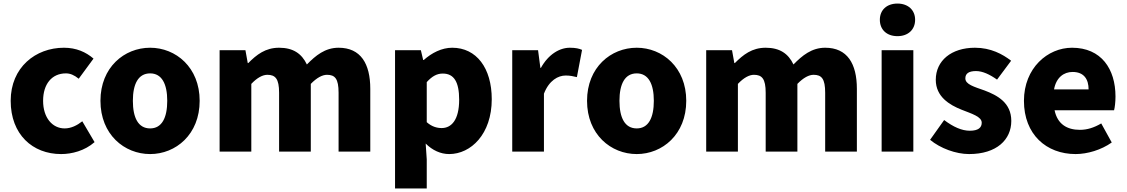

<svg xmlns="http://www.w3.org/2000/svg" viewBox="-20 -851 6325 1078"><path d="M323 14C383 14 455 -4 511 -53L442 -170C413 -147 379 -130 343 -130C274 -130 222 -190 222 -285C222 -379 271 -439 350 -439C374 -439 396 -430 422 -409L505 -522C462 -559 408 -583 339 -583C180 -583 40 -473 40 -285C40 -96 163 14 323 14Z M823 14C967 14 1101 -96 1101 -285C1101 -473 967 -583 823 -583C678 -583 544 -473 544 -285C544 -96 678 14 823 14ZM823 -130C756 -130 726 -190 726 -285C726 -379 756 -439 823 -439C889 -439 919 -379 919 -285C919 -190 889 -130 823 -130Z M1213 0H1391V-380C1424 -415 1455 -431 1481 -431C1526 -431 1547 -409 1547 -330V0H1725V-380C1759 -415 1790 -431 1816 -431C1861 -431 1881 -409 1881 -330V0H2059V-352C2059 -494 2005 -583 1881 -583C1805 -583 1752 -539 1703 -489C1674 -550 1626 -583 1547 -583C1470 -583 1421 -544 1374 -497H1371L1358 -569H1213Z M2198 207H2376V44L2370 -45C2408 -7 2454 14 2502 14C2624 14 2741 -98 2741 -294C2741 -469 2655 -583 2519 -583C2460 -583 2404 -554 2359 -514H2356L2343 -569H2198ZM2460 -132C2433 -132 2404 -140 2376 -165V-390C2406 -423 2433 -438 2466 -438C2529 -438 2558 -391 2558 -291C2558 -177 2514 -132 2460 -132Z M2856 0H3034V-325C3063 -400 3114 -427 3156 -427C3181 -427 3198 -423 3219 -418L3248 -571C3232 -578 3213 -583 3179 -583C3122 -583 3059 -546 3017 -470H3014L3001 -569H2856Z M3555 14C3699 14 3833 -96 3833 -285C3833 -473 3699 -583 3555 -583C3410 -583 3276 -473 3276 -285C3276 -96 3410 14 3555 14ZM3555 -130C3488 -130 3458 -190 3458 -285C3458 -379 3488 -439 3555 -439C3621 -439 3651 -379 3651 -285C3651 -190 3621 -130 3555 -130Z M3945 0H4123V-380C4156 -415 4187 -431 4213 -431C4258 -431 4279 -409 4279 -330V0H4457V-380C4491 -415 4522 -431 4548 -431C4593 -431 4613 -409 4613 -330V0H4791V-352C4791 -494 4737 -583 4613 -583C4537 -583 4484 -539 4435 -489C4406 -550 4358 -583 4279 -583C4202 -583 4153 -544 4106 -497H4103L4090 -569H3945Z M4930 0H5108V-569H4930ZM5019 -648C5078 -648 5118 -684 5118 -740C5118 -795 5078 -831 5019 -831C4959 -831 4920 -795 4920 -740C4920 -684 4959 -648 5019 -648Z M5421 14C5576 14 5658 -67 5658 -172C5658 -275 5579 -316 5508 -343C5449 -364 5400 -377 5400 -411C5400 -438 5419 -452 5460 -452C5497 -452 5537 -433 5578 -404L5657 -510C5609 -547 5543 -583 5454 -583C5321 -583 5234 -510 5234 -403C5234 -308 5311 -262 5379 -235C5437 -212 5492 -196 5492 -162C5492 -134 5472 -117 5425 -117C5380 -117 5333 -138 5281 -177L5202 -66C5260 -18 5347 14 5421 14Z M6019 14C6085 14 6163 -9 6222 -51L6163 -158C6122 -134 6084 -122 6043 -122C5971 -122 5917 -154 5901 -232H6235C6239 -246 6243 -277 6243 -309C6243 -464 6163 -583 5999 -583C5862 -583 5729 -469 5729 -285C5729 -96 5855 14 6019 14ZM5898 -349C5910 -416 5953 -447 6002 -447C6067 -447 6092 -405 6092 -349Z"/></svg>

Font: Noto Sans KR Black
Style: Regular
Weight: 900
Designer: Ryoko NISHIZUKA 西塚涼子 (kana, bopomofo & ideographs); Paul D. Hunt (Latin, Greek & Cyrillic); Sandoll Communications 산돌커뮤니
Foundry: Adobe
Version: Version 2.004;hotconv 1.0.118;makeotfexe 2.5.65603